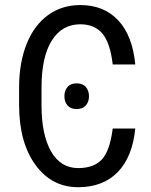

<svg xmlns="http://www.w3.org/2000/svg" viewBox="-20 -741 607 770"><path d="M522.5 -225.6Q511.2 -111.3 452.1 -50.8Q393.1 9.8 293.5 9.8Q187.5 9.8 122.3 -79.6Q57.1 -168.9 56.6 -317.9V-390.6Q56.6 -489.3 86.7 -564.5Q116.7 -639.6 172.4 -680.2Q228 -720.7 301.8 -720.7Q397 -720.7 454.3 -659.2Q511.7 -597.7 522.5 -482.4H432.1Q421.9 -569.3 390.6 -606.4Q359.4 -643.6 301.8 -643.6Q229 -643.6 187.7 -578.4Q146.5 -513.2 146.5 -388.7V-319.3Q146.5 -200.7 184.8 -133.8Q223.1 -66.9 293.5 -66.9Q356 -66.9 388.2 -101.1Q420.4 -135.3 432.1 -225.6ZM287.1 -406.7Q312 -406.7 324.5 -391.8Q336.9 -377 336.9 -355Q336.9 -333 324.5 -318.4Q312 -303.7 287.1 -303.7Q262.7 -303.7 250.5 -318.4Q238.3 -333 238.3 -355Q238.3 -377 250.5 -391.8Q262.7 -406.7 287.1 -406.7Z"/></svg>

Font: Roboto Condensed
Style: Regular
Weight: 400
Designer: Google
Version: Version 2.001047; 2015